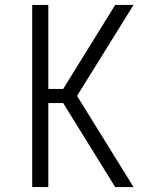

<svg xmlns="http://www.w3.org/2000/svg" viewBox="-20 -755 640 775"><path d="M110 0V-735H175V-396H235L445 -735H519L291 -368L519 0H445L235 -339H175V0Z"/></svg>

Font: Iosevka Aile Light
Style: Regular
Weight: 300
Designer: Belleve Invis
Foundry: Belleve Invis
Version: Version 27.3.5; ttfautohint (v1.8.4)